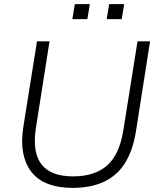

<svg xmlns="http://www.w3.org/2000/svg" viewBox="-20 -906 764 934"><path d="M333 8Q266 8 216 -10.5Q166 -29 135 -67Q104 -105 93 -161.5Q82 -218 94 -292L160 -705H221L155 -286Q136 -166 181.5 -107Q227 -48 335 -48Q441 -48 501 -101Q561 -154 580 -272L649 -705H710L641 -265Q626 -174 588.5 -113.5Q551 -53 487 -22.5Q423 8 333 8ZM499 -813 511 -886H584L572 -813ZM332 -813 344 -886H417L405 -813Z"/></svg>

Font: Nunito Sans 12pt ExtraLight 12pt Light
Style: Italic
Weight: 300
Italic angle: -9°
Version: Version 3.101;gftools[0.9.27]